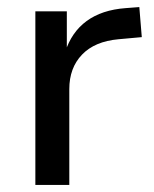

<svg xmlns="http://www.w3.org/2000/svg" viewBox="-20 -523 435 543"><path d="M80 0V-491H169V-375H164Q182 -432 225 -463.5Q268 -495 335 -500L374 -503L381 -418L315 -412Q248 -406 212 -368.5Q176 -331 176 -271V0Z"/></svg>

Font: Nunito Sans 12pt ExtraLight 10pt Medium
Style: Regular
Weight: 500
Version: Version 3.101;gftools[0.9.27]